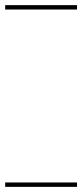

<svg xmlns="http://www.w3.org/2000/svg" viewBox="-29 -728 320 748"><path d="M-8.8 -708H271V-690.9H-8.8ZM-8.8 -17.1H271V0H-8.8Z"/></svg>

Font: FoglihtenFr02
Style: Regular
Weight: 500
Version: Version 0.68